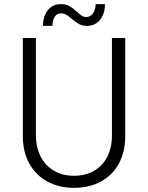

<svg xmlns="http://www.w3.org/2000/svg" viewBox="-20 -904 718 932"><path d="M90.8 -243.2V-719.7H154.3V-247.1Q154.3 -188.5 177.5 -143.8Q200.7 -99.1 242.4 -75Q284.2 -50.8 338.9 -50.8Q395 -50.8 436.8 -75Q478.5 -99.1 501 -143.6Q523.4 -188 523.4 -247.1V-719.7H587.9V-243.2Q587.9 -167.5 557.4 -110.8Q526.9 -54.2 470.5 -23.2Q414.1 7.8 338.9 7.8Q265.1 7.8 209 -23.2Q152.8 -54.2 121.8 -111.1Q90.8 -168 90.8 -243.2ZM275.4 -883.8Q299.3 -884.3 315.9 -875Q332.5 -865.7 352.5 -847.7Q366.7 -834.5 376.7 -827.9Q386.7 -821.3 398.4 -821.3Q419.4 -821.8 431.6 -839.6Q443.8 -857.4 444.3 -883.8H489.3Q489.7 -853.5 479 -829.6Q468.3 -805.7 448.5 -792Q428.7 -778.3 402.3 -778.3Q380.4 -778.3 364 -787.1Q347.7 -795.9 328.1 -812.5Q312.5 -826.2 301 -832.8Q289.6 -839.4 276.4 -838.9Q257.3 -839.8 245.8 -823Q234.4 -806.2 234.4 -778.3H188.5Q188.5 -809.6 199.5 -833.7Q210.4 -857.9 230.2 -871.3Q250 -884.8 275.4 -883.8Z"/></svg>

Font: Reddit Sans Fudge Light
Style: Regular
Weight: 300
Designer: Stephen Hutchings
Foundry: Reddit
Version: Version 1.013